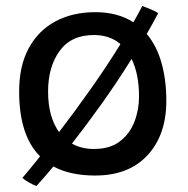

<svg xmlns="http://www.w3.org/2000/svg" viewBox="-20 -576 635 647"><path d="M300.5 15.5Q216.5 15.5 160 -15Q129 22 102.5 51Q92.5 47 78 39Q63.5 31 55.5 23.5Q84 -10 115 -49Q44.5 -119.5 44.5 -267.5Q44.5 -354 76.8 -413.5Q109 -473 166.8 -504Q224.5 -535 301.5 -535Q376.5 -535 429.5 -501Q446 -529.5 459.5 -556Q474 -550.5 489.5 -544Q505 -537.5 513 -531.5Q495 -497.5 474.5 -461.5Q508 -422 524.2 -364.2Q540.5 -306.5 540.5 -236Q540.5 -121.5 477.2 -53Q414 15.5 300.5 15.5ZM142 -267.5Q142 -182.5 179 -131Q232 -200 286 -276.5Q340 -353 386 -427.5Q350 -458 296.5 -458Q219.5 -458 180.8 -404.2Q142 -350.5 142 -267.5ZM296.5 -74Q351 -74 384.2 -99.8Q417.5 -125.5 433 -165.8Q448.5 -206 448.5 -250.5Q448.5 -326 423.5 -377.5Q374.5 -299 322.5 -226.2Q270.5 -153.5 222.5 -92Q254.5 -74 296.5 -74Z"/></svg>

Font: Grandstander
Style: Regular
Weight: 400
Designer: Tyler Finck
Foundry: Etcetera Type Co
Version: Version 1.200; ttfautohint (v1.8.3)